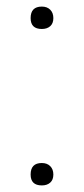

<svg xmlns="http://www.w3.org/2000/svg" viewBox="-20 -562 255 583"><path d="M107 1Q73 1 73 -32Q73 -67 107 -67Q123 -67 132.5 -57.5Q142 -48 142 -32Q142 -16 132.5 -7.5Q123 1 107 1ZM107 -474Q73 -474 73 -507Q73 -542 107 -542Q123 -542 132.5 -532.5Q142 -523 142 -507Q142 -491 132.5 -482.5Q123 -474 107 -474Z"/></svg>

Font: Encode Sans Normal
Style: Thin
Weight: 100
Designer: Pablo Impallari, Andres Torresi
Foundry: Pablo Impallari, Andres Torresi
Version: Version 1.000; ttfautohint (v1.00) -l 8 -r 50 -G 200 -x 14 -